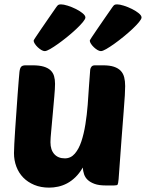

<svg xmlns="http://www.w3.org/2000/svg" viewBox="-20 -849 668 879"><path d="M232 -465Q232 -444 228.5 -406Q225 -368 221.5 -327Q218 -286 214.5 -250Q211 -214 211 -198Q211 -163 228.5 -143.5Q246 -124 277 -124Q304 -124 322.5 -145.5Q341 -167 352.5 -201.5Q364 -236 371 -280Q378 -324 381.5 -369Q385 -414 387.5 -456.5Q390 -499 393 -530Q394 -538 399 -544Q404 -550 415 -550H451Q482 -550 501.5 -543.5Q521 -537 532.5 -525Q544 -513 548.5 -495.5Q553 -478 553 -455Q553 -440 551.5 -412.5Q550 -385 546 -336.5Q542 -288 536.5 -213.5Q531 -139 523 -29Q521 -8 518.5 -4Q516 0 502 0H463Q433 0 413.5 -7Q394 -14 382 -25Q370 -36 365 -51Q360 -66 359 -82Q344 -56 325.5 -38Q307 -20 287 -9.5Q267 1 246 5.5Q225 10 205 10Q167 10 137 -2.5Q107 -15 86.5 -36Q66 -57 55 -86Q44 -115 44 -148Q44 -161 45.5 -190.5Q47 -220 49.5 -257Q52 -294 55 -335.5Q58 -377 60.5 -414Q63 -451 65.5 -479Q68 -507 69 -519Q71 -537 77 -543.5Q83 -550 97 -550H129Q160 -550 180 -544Q200 -538 211.5 -527Q223 -516 227.5 -500.5Q232 -485 232 -465ZM185 -615Q178 -615 169.5 -620Q161 -625 153 -632.5Q145 -640 139.5 -648.5Q134 -657 134 -663Q134 -665 144 -680Q154 -695 169 -717Q184 -739 202 -765Q220 -791 236 -814Q242 -823 246 -826Q250 -829 259 -829Q271 -829 290 -823Q309 -817 327 -808Q345 -799 358 -788.5Q371 -778 371 -769Q371 -762 359.5 -748Q348 -734 330 -717Q312 -700 290 -682Q268 -664 247 -649Q226 -634 209.5 -624.5Q193 -615 185 -615ZM442 -615Q435 -615 426.5 -620Q418 -625 410 -632.5Q402 -640 396.5 -648.5Q391 -657 391 -663Q391 -665 401 -680Q411 -695 426 -717Q441 -739 459 -765Q477 -791 493 -814Q499 -823 503 -826Q507 -829 516 -829Q528 -829 547 -823Q566 -817 584 -808Q602 -799 615 -788.5Q628 -778 628 -769Q628 -762 616.5 -748Q605 -734 587 -717Q569 -700 547 -682Q525 -664 504 -649Q483 -634 466.5 -624.5Q450 -615 442 -615Z"/></svg>

Font: Poetsen One
Style: Regular
Weight: 400
Designer: Pablo Impallari, Rodrigo Fuenzalida
Foundry: Pablo Impallari, Rodrigo Fuenzalida
Version: Version 1.001; ttfautohint (v0.93) -l 8 -r 50 -G 200 -x 14 -